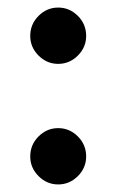

<svg xmlns="http://www.w3.org/2000/svg" viewBox="-20 -483 308 508"><path d="M134 5Q104 5 82 -17Q60 -39 60 -69Q60 -100 82 -122Q104 -144 134 -144Q164 -144 186 -122Q208 -100 208 -69Q208 -39 186 -17Q164 5 134 5ZM134 -314Q104 -314 82 -336Q60 -358 60 -388Q60 -419 82 -441Q104 -463 134 -463Q164 -463 186 -441Q208 -419 208 -388Q208 -358 186 -336Q164 -314 134 -314Z"/></svg>

Font: Spectral
Style: Bold
Weight: 700
Designer: Jean-Baptiste Levee
Foundry: Production Type
Version: Version 2.001